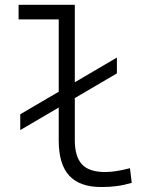

<svg xmlns="http://www.w3.org/2000/svg" viewBox="-20 -752 626 782"><path d="M62.5 -222.2V-286.6L219.2 -378.4V-672.9H55.7V-732.4H284.7V-417L456.1 -517.6V-453.1L284.7 -352.5V-180.7Q284.7 -114.7 313.5 -83Q342.3 -51.3 409.2 -51.3Q448.7 -51.3 509.3 -66.9L516.6 -7.3Q484.9 2 455.6 5.9Q426.3 9.8 393.1 9.8Q304.7 9.8 262 -36.6Q219.2 -83 219.2 -179.2V-314Z"/></svg>

Font: Cascadia Mono PL Light
Style: Regular
Weight: 300
Monospace: yes
Designer: Aaron Bell
Foundry: Saja Typeworks
Version: Version 2404.023; ttfautohint (v1.8.4)